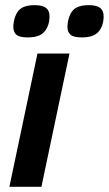

<svg xmlns="http://www.w3.org/2000/svg" viewBox="-20 -718 418 738"><path d="M16.1 0 124 -512.2H247.1L139.2 0ZM170.4 -654.8Q170.4 -644.5 168.2 -633.1Q166 -621.6 160.6 -610.8Q149.9 -590.3 132.1 -582.3Q114.3 -574.2 86.4 -574.2Q54.7 -574.2 43 -584.5Q31.2 -594.7 31.2 -615.2Q31.2 -622.6 33 -633.8Q34.7 -645 39.6 -657.2Q48.3 -679.7 66.2 -689Q84 -698.2 113.3 -698.2Q144 -698.2 157.2 -687.5Q170.4 -676.8 170.4 -654.8ZM378.4 -654.8Q378.4 -644.5 376.2 -633.1Q374 -621.6 368.7 -610.8Q357.9 -590.3 340.1 -582.3Q322.3 -574.2 294.4 -574.2Q262.7 -574.2 251 -584.5Q239.3 -594.7 239.3 -615.2Q239.3 -622.6 241 -633.8Q242.7 -645 247.6 -657.2Q256.3 -679.7 274.2 -689Q292 -698.2 321.3 -698.2Q352.1 -698.2 365.2 -687.5Q378.4 -676.8 378.4 -654.8Z"/></svg>

Font: Clear Sans
Style: Bold Italic
Weight: 700
Italic angle: -12°
Foundry: Intel Corporation
Version: Version 1.00